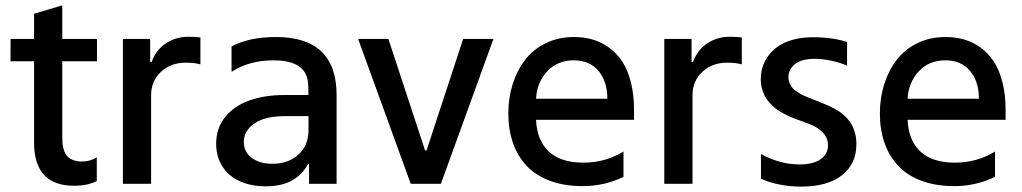

<svg xmlns="http://www.w3.org/2000/svg" viewBox="-20 -692 3849 723"><path d="M345.2 -461.3H214.5V-174.7Q214.5 -161.2 215.4 -151.3Q216.3 -141.3 220.3 -127.7Q224.4 -114 231.7 -105.3Q239 -96.6 253.4 -90.2Q267.8 -83.8 287.6 -83.8Q319.6 -83.8 344.5 -99.4V-10.3Q310 7.5 259.2 7.5Q108.3 7.5 108.3 -155.5V-461.3H19.5L19.9 -545.5H108.3V-640.3L214.5 -671.9V-545.5H345.2Z M442.8 0V-545.5H545.5V-458.8H551.1Q566.1 -502.5 603.7 -528.1Q641.3 -553.6 689.6 -553.6Q716.6 -553.6 734.7 -551.1V-449.6Q712.7 -456 679.3 -456Q622.9 -456 585.9 -421.3Q549 -386.7 549 -333.1V0Z M980.8 9.6Q927.2 9.6 885.3 -8.5Q843.4 -26.6 818.7 -63.4Q794 -100.1 794 -150.6Q794 -209.5 828.1 -251.6Q862.2 -293.7 919.6 -313.9Q976.9 -334.2 1051.5 -334.2H1141.3V-346.6Q1141.3 -382.8 1136.4 -399.9Q1116.8 -464.8 1009.9 -464.8Q918.3 -464.8 851.9 -421.5V-517Q918 -552.6 1019.2 -552.6Q1247.5 -552.6 1247.5 -333.5V0H1143.8V-74.6H1139.6Q1121.1 -36.9 1081.7 -13.7Q1042.3 9.6 980.8 9.6ZM1005.7 -75.3Q1066.1 -75.3 1103.9 -110.1Q1141.7 -144.9 1141.7 -201V-254.6H1051.1Q978 -254.6 938 -227.1Q898.1 -199.6 898.1 -157Q898.1 -120 927.7 -97.7Q957.4 -75.3 1005.7 -75.3Z M1838.1 -545.5 1640.3 0H1526.6L1328.5 -545.5H1442.5L1580.6 -125.7H1586.3L1724.1 -545.5Z M2367.5 -278.4V-240.8H1998.6Q2001.8 -163.7 2046.5 -121.6Q2091.3 -79.5 2176.8 -79.5Q2259.6 -79.5 2327.8 -121.4V-25.9Q2255 8.9 2174.7 8.9Q2105.1 8.9 2051.3 -11Q1997.5 -30.9 1963.4 -67.3Q1929.3 -103.7 1911.8 -153.6Q1894.2 -203.5 1894.2 -264.6Q1894.2 -323.2 1910.5 -375Q1926.8 -426.8 1957.4 -466.6Q1987.9 -506.4 2035.5 -529.5Q2083.1 -552.6 2141.3 -552.6Q2179 -552.6 2211.8 -543.1Q2244.7 -533.7 2273.6 -512.6Q2302.6 -491.5 2323.2 -460.2Q2343.8 -429 2355.6 -382.5Q2367.5 -335.9 2367.5 -278.4ZM1998.6 -320.3H2267Q2267 -384.9 2233.8 -424.9Q2200.6 -464.8 2140.6 -464.8Q2078.5 -464.8 2040.1 -422.9Q2001.8 -381 1998.6 -320.3Z M2481.5 0V-545.5H2584.2V-458.8H2589.8Q2604.8 -502.5 2642.4 -528.1Q2680 -553.6 2728.3 -553.6Q2755.3 -553.6 2773.4 -551.1V-449.6Q2751.4 -456 2718 -456Q2661.6 -456 2624.6 -421.3Q2587.7 -386.7 2587.7 -333.1V0Z M2996.4 10.7Q2955.3 10.7 2915.1 2.8Q2875 -5 2845.5 -19.2V-111.9Q2918 -72.8 2989.7 -72.8Q3042.6 -72.8 3070.3 -92.5Q3098 -112.2 3098 -145.2Q3098 -198.5 3023.8 -226.6L2973.7 -245Q2962.7 -249.3 2953.8 -253Q2945 -256.7 2930.9 -264.2Q2916.9 -271.7 2906.1 -279.5Q2895.2 -287.3 2883.2 -299.4Q2871.1 -311.4 2863.1 -324.8Q2855.1 -338.1 2850 -355.8Q2844.8 -373.6 2844.8 -393.5Q2844.8 -416.5 2851.2 -438.6Q2857.6 -460.6 2872.7 -481.4Q2887.8 -502.1 2910 -517.6Q2932.2 -533 2965.9 -542.4Q2999.6 -551.8 3041.2 -551.8Q3114 -551.8 3169.7 -534.1V-444.6Q3145.6 -455.6 3112 -463.1Q3078.5 -470.5 3048.3 -470.5Q2998.2 -470.5 2973.5 -450.5Q2948.9 -430.4 2948.9 -401.6Q2948.9 -388.5 2954.2 -377.1Q2959.5 -365.8 2966.4 -358.5Q2973.4 -351.2 2985.4 -343.8Q2997.5 -336.3 3005 -332.9Q3012.4 -329.5 3025.2 -324.2L3076 -304Q3090.2 -298.3 3099.8 -294Q3109.4 -289.8 3124.1 -281.8Q3138.8 -273.8 3149 -265.8Q3159.1 -257.8 3170.5 -245.6Q3181.8 -233.3 3188.7 -220Q3195.7 -206.7 3200.3 -188.4Q3204.9 -170.1 3204.9 -149.5Q3204.9 -74.9 3150.6 -32.1Q3096.2 10.7 2996.4 10.7Z M3766.7 -278.4V-240.8H3397.7Q3400.9 -163.7 3445.7 -121.6Q3490.4 -79.5 3576 -79.5Q3658.7 -79.5 3726.9 -121.4V-25.9Q3654.1 8.9 3573.9 8.9Q3504.3 8.9 3450.5 -11Q3396.7 -30.9 3362.6 -67.3Q3328.5 -103.7 3310.9 -153.6Q3293.3 -203.5 3293.3 -264.6Q3293.3 -323.2 3309.7 -375Q3326 -426.8 3356.5 -466.6Q3387.1 -506.4 3434.7 -529.5Q3482.2 -552.6 3540.5 -552.6Q3578.1 -552.6 3611 -543.1Q3643.8 -533.7 3672.8 -512.6Q3701.7 -491.5 3722.3 -460.2Q3742.9 -429 3754.8 -382.5Q3766.7 -335.9 3766.7 -278.4ZM3397.7 -320.3H3666.2Q3666.2 -384.9 3633 -424.9Q3599.8 -464.8 3539.8 -464.8Q3477.6 -464.8 3439.3 -422.9Q3400.9 -381 3397.7 -320.3Z"/></svg>

Font: TID UI Medium
Style: Regular
Weight: 500
Designer: The TID Project Authors
Foundry: Bakken & Bæck
Version: Version 1.001;hotconv 1.0.109;makeotfexe 2.5.65596